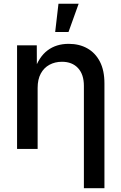

<svg xmlns="http://www.w3.org/2000/svg" viewBox="-20 -775 632 999"><path d="M175.8 -317.4V0H68.8V-539.1H171.4L171.9 -406.7H158.2Q182.1 -479 227.5 -512.9Q272.9 -546.9 337.4 -546.9Q392.6 -546.9 434.3 -523.4Q476.1 -500 499.8 -454.3Q523.4 -408.7 523.4 -341.3V204.1H416.5V-328.1Q416.5 -387.7 386 -420.7Q355.5 -453.6 302.2 -453.6Q266.1 -453.6 237.3 -438Q208.5 -422.4 192.1 -392.1Q175.8 -361.8 175.8 -317.4ZM267.1 -608.4 284.2 -755.4H389.2L336.4 -608.4Z"/></svg>

Font: Inter 18pt Medium
Style: Regular
Weight: 500
Designer: Rasmus Andersson
Foundry: rsms
Version: Version 4.001;git-66647c0bb